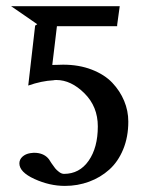

<svg xmlns="http://www.w3.org/2000/svg" viewBox="-20 -592 485 624"><path d="M297.9 -181.2Q297.9 -245.6 254.4 -288.8Q210.9 -332 163.1 -332Q156.7 -332 153.8 -331.1Q115.2 -329.1 71.8 -314L94.2 -508.8L101.1 -513.2Q88.4 -522 58.8 -542.5Q29.3 -563 16.1 -571.8H369.1L360.8 -511.2V-506.8H165Q162.6 -485.4 157.5 -443.8Q152.3 -402.3 149.9 -380.9Q155.3 -380.9 167.5 -381.3Q179.7 -381.8 185.1 -381.8Q236.8 -381.8 278.3 -365.7Q319.8 -349.6 345 -323Q370.1 -296.4 383.5 -264.2Q397 -231.9 397 -196.8Q397 -147 380.4 -106.7Q363.8 -66.4 335.2 -40.8Q306.6 -15.1 269.5 -1.5Q232.4 12.2 190.9 12.2Q141.1 12.2 92 -10.3Q43 -32.7 43 -61Q43 -73.7 53 -82.8Q63 -91.8 78.1 -94.2Q90.3 -96.2 98.1 -95.2Q125 -92.8 139.2 -74.2Q140.6 -72.3 143.1 -68.1Q145.5 -64 147 -62Q155.3 -50.3 159.4 -44.9Q163.6 -39.6 171.9 -33.2Q180.2 -26.9 188 -26.9Q238.3 -26.9 268.1 -69.6Q297.9 -112.3 297.9 -181.2Z"/></svg>

Font: Common Serif SemiBold
Style: Regular
Weight: 600
Designer: Philipp H. Poll, Khaled Hosny
Foundry: Stefan Peev, Context Ltd.
Version: Version 1.026